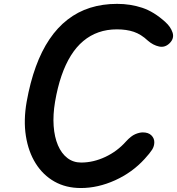

<svg xmlns="http://www.w3.org/2000/svg" viewBox="-20 -948 893 968"><path d="M387.5 0Q312.5 0 254.8 -32.5Q197 -65 160 -124Q123 -183 110.5 -262.5Q98 -342 114.5 -435.5Q132 -533.5 160.8 -612.2Q189.5 -691 229.5 -750.2Q269.5 -809.5 320.8 -849.2Q372 -889 434.5 -908.8Q497 -928.5 570.5 -928.5Q637.5 -928.5 697 -908.8Q756.5 -889 813.5 -837Q840.5 -813 850 -783.8Q859.5 -754.5 835.5 -730.5Q812 -707 782 -713.5Q752 -720 725.5 -743Q691.5 -775 654.8 -787.5Q618 -800 569.5 -800Q519.5 -800 477.2 -785.2Q435 -770.5 400 -741.2Q365 -712 337.5 -668Q310 -624 290 -565.8Q270 -507.5 257.5 -434.5Q246.5 -368.5 250.5 -312.8Q254.5 -257 272.2 -215.5Q290 -174 319.8 -151.2Q349.5 -128.5 389 -128.5Q450.5 -128.5 510.8 -156.8Q571 -185 615 -234.5Q640.5 -262.5 661.8 -271.5Q683 -280.5 700 -280.5Q728 -280.5 743 -265.8Q758 -251 758 -231Q758 -211 747 -193.5Q736 -176 709 -146.5Q647 -78.5 560.5 -39.2Q474 0 387.5 0Z"/></svg>

Font: Edu AU VIC WA NT Pre
Style: Bold
Weight: 700
Designer: Tina and Corey Anderson, Eben Sorkin, Mirko Velimirovic
Foundry: Google for Education
Version: Version 1.001